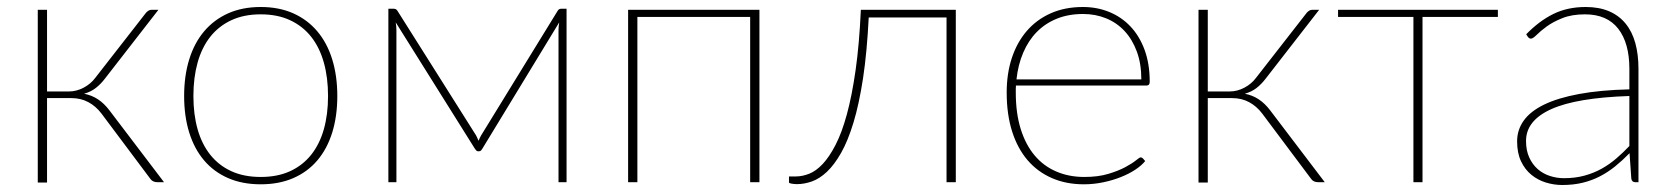

<svg xmlns="http://www.w3.org/2000/svg" viewBox="-20 -521 4788 549"><path d="M397.5 -484.5Q400.5 -488 404.5 -490.5Q408.5 -493 413.5 -493H433L279.5 -295.5Q268 -280.5 254 -269.5Q240 -258.5 220.5 -253Q243 -248.5 260.5 -236.8Q278 -225 292.5 -206L449 0H430.5Q416.5 0 410 -9.5L270 -196.5Q254 -217.5 232.5 -229Q211 -240.5 184 -240.5H114.5V1H88V-493H114.5V-259.5H177.5Q198.5 -259.5 219 -270.2Q239.5 -281 252.5 -298.5Z M725.5 -501Q778 -501 818.8 -482.8Q859.5 -464.5 887.5 -431.2Q915.5 -398 930 -351Q944.5 -304 944.5 -246.5Q944.5 -189 930 -142.2Q915.5 -95.5 887.5 -62.5Q859.5 -29.5 818.8 -11.8Q778 6 725.5 6Q673 6 632.2 -11.8Q591.5 -29.5 563.5 -62.5Q535.5 -95.5 521 -142.2Q506.5 -189 506.5 -246.5Q506.5 -304 521 -351Q535.5 -398 563.5 -431.2Q591.5 -464.5 632.2 -482.8Q673 -501 725.5 -501ZM725.5 -15Q773.5 -15 809.5 -31.5Q845.5 -48 869.8 -78.5Q894 -109 906 -151.5Q918 -194 918 -246.5Q918 -299 906 -342Q894 -385 869.8 -415.8Q845.5 -446.5 809.5 -463.2Q773.5 -480 725.5 -480Q677.5 -480 641.5 -463.2Q605.5 -446.5 581.2 -415.8Q557 -385 545 -342Q533 -299 533 -246.5Q533 -194 545 -151.5Q557 -109 581.2 -78.5Q605.5 -48 641.5 -31.5Q677.5 -15 725.5 -15Z M1348.5 -118.5Q1350 -122 1351.5 -125.8Q1353 -129.5 1355.5 -133.5L1574.5 -490Q1578 -496 1584.5 -496H1600V0H1577V-434.5Q1577 -439.5 1577.5 -445.5Q1578 -451.5 1579 -457L1359 -95.5Q1357.5 -93 1355.5 -90.8Q1353.5 -88.5 1350 -88.5H1346.5Q1344 -88.5 1341.8 -90.8Q1339.5 -93 1338 -95.5L1111.5 -457Q1112.5 -451.5 1113 -445.5Q1113.5 -439.5 1113.5 -434.5V0H1090.5V-496H1106Q1113 -496 1116.5 -490L1341.5 -133.5Z M2151.5 -493V0H2125V-472.5H1802.5V0H1776V-493Z M2713 -493V0H2686.5V-471H2464Q2459 -371.5 2447.8 -297.5Q2436.5 -223.5 2420.5 -170.8Q2404.5 -118 2385 -83.8Q2365.5 -49.5 2344.5 -29.8Q2323.5 -10 2301.5 -2.2Q2279.5 5.5 2259 5.5Q2251.5 5.5 2243.8 4.2Q2236 3 2236 0.5V-16.5H2256Q2274 -16.5 2293.8 -24.2Q2313.5 -32 2332.5 -52.2Q2351.5 -72.5 2369.2 -106.8Q2387 -141 2401.5 -194Q2416 -247 2426.5 -320.5Q2437 -394 2441.5 -493Z M3076.5 -501Q3116.5 -501 3151.2 -487Q3186 -473 3212 -445.8Q3238 -418.5 3252.8 -378.5Q3267.5 -338.5 3267.5 -287Q3267.5 -276.5 3258.5 -276.5H2885Q2884.5 -271.5 2884.5 -266.5Q2884.5 -261.5 2884.5 -256.5Q2884.5 -197.5 2898.5 -152.5Q2912.5 -107.5 2938 -77Q2963.5 -46.5 2999.8 -30.8Q3036 -15 3080.5 -15Q3120 -15 3149 -23.8Q3178 -32.5 3197.5 -43Q3217 -53.5 3227.8 -62.2Q3238.5 -71 3241.5 -71Q3245.5 -71 3248 -68L3254.5 -60.5Q3244.5 -48 3226.5 -36Q3208.5 -24 3185.2 -14.8Q3162 -5.5 3134.8 0.2Q3107.5 6 3079 6Q3028.5 6 2987.8 -11.8Q2947 -29.5 2918.2 -63Q2889.5 -96.5 2874 -145.2Q2858.5 -194 2858.5 -256.5Q2858.5 -310.5 2873.2 -355.2Q2888 -400 2916 -432.5Q2944 -465 2984.5 -483Q3025 -501 3076.5 -501ZM3077 -481Q3035 -481 3001.8 -467.5Q2968.5 -454 2944.5 -429.5Q2920.5 -405 2905.8 -370.5Q2891 -336 2886.5 -294H3243.5Q3243.5 -338.5 3230.8 -373.2Q3218 -408 3195.8 -432Q3173.5 -456 3143 -468.5Q3112.5 -481 3077 -481Z M3716.5 -484.5Q3719.5 -488 3723.5 -490.5Q3727.5 -493 3732.5 -493H3752L3598.5 -295.5Q3587 -280.5 3573 -269.5Q3559 -258.5 3539.5 -253Q3562 -248.5 3579.5 -236.8Q3597 -225 3611.5 -206L3768 0H3749.5Q3735.5 0 3729 -9.5L3589 -196.5Q3573 -217.5 3551.5 -229Q3530 -240.5 3503 -240.5H3433.5V1H3407V-493H3433.5V-259.5H3496.5Q3517.5 -259.5 3538 -270.2Q3558.5 -281 3571.5 -298.5Z M3806 -493H4263V-472.5H4047.5V0H4021.5V-472.5H3806Z M4656 0Q4646 0 4644.5 -10.5L4639.5 -83Q4619 -62 4598.2 -45.2Q4577.5 -28.5 4554.8 -16.8Q4532 -5 4505.5 1.5Q4479 8 4447 8Q4423.5 8 4400.5 1Q4377.5 -6 4359 -21Q4340.5 -36 4329.2 -59.8Q4318 -83.5 4318 -117Q4318 -149.5 4336.8 -176Q4355.5 -202.5 4395 -221.8Q4434.5 -241 4495 -252.2Q4555.5 -263.5 4639 -265.5V-324Q4639 -398 4607 -439Q4575 -480 4512 -480Q4474.5 -480 4447.5 -469.2Q4420.5 -458.5 4402.5 -445.2Q4384.5 -432 4373.8 -421.2Q4363 -410.5 4357.5 -410.5Q4352.5 -410.5 4348.5 -416L4344 -423Q4381 -461 4421.5 -481Q4462 -501 4514 -501Q4552.5 -501 4581 -488.8Q4609.5 -476.5 4628.2 -453.5Q4647 -430.5 4656 -397.8Q4665 -365 4665 -324V0ZM4452 -11.5Q4484 -11.5 4510.5 -18.8Q4537 -26 4559.5 -38.5Q4582 -51 4601.5 -67.8Q4621 -84.5 4639 -103.5V-246.5Q4488 -241.5 4415.8 -209Q4343.5 -176.5 4343.5 -118Q4343.5 -90.5 4352.8 -70.5Q4362 -50.5 4377.2 -37.2Q4392.5 -24 4412 -17.8Q4431.5 -11.5 4452 -11.5Z"/></svg>

Font: Lato Thin
Style: Regular
Weight: 200
Designer: Lukasz Dziedzic
Foundry: tyPoland Lukasz Dziedzic
Version: Version 2.007; 2014-02-27